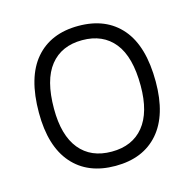

<svg xmlns="http://www.w3.org/2000/svg" viewBox="-83 -594 696 689"><g transform="rotate(-15 265.5 -250.0)"><path d="M48 -245Q48 -377 105 -443.5Q162 -510 265 -510Q368 -510 425 -443.5Q482 -377 482 -245Q482 -121 425 -55.5Q368 10 265 10Q162 10 105 -55.5Q48 -121 48 -245ZM265 -43Q342 -43 384 -94.5Q426 -146 426 -245Q426 -352 384 -404.5Q342 -457 265 -457Q188 -457 146 -404.5Q104 -352 104 -245Q104 -146 146 -94.5Q188 -43 265 -43Z"/></g></svg>

Font: Haskoy Light
Style: Regular
Weight: 300
Designer: Ertekin Erdin
Foundry: Ertekin Erdin
Version: Version 2.000; ttfautohint (v1.8.4.7-5d5b)